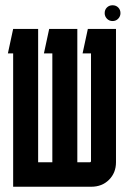

<svg xmlns="http://www.w3.org/2000/svg" viewBox="-20 -710 481 730"><path d="M125 -600V-93H179V-507H147L167 -600H274V-93H321Q326 -93 326 -98V-507H294L314 -600H421V-93Q421 -53 394.5 -26.5Q368 0 327 0H30V-507H10L30 -600ZM408 -630Q395 -630 386.5 -639Q378 -648 378 -660Q378 -673 386.5 -681.5Q395 -690 408 -690Q421 -690 429.5 -681.5Q438 -673 438 -660Q438 -648 429.5 -639Q421 -630 408 -630Z"/></svg>

Font: Karantina
Style: Regular
Weight: 400
Designer: Rony Koch
Foundry: Rony Koch
Version: Version 1.000; ttfautohint (v1.8.3)